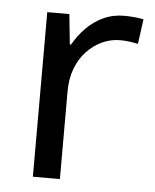

<svg xmlns="http://www.w3.org/2000/svg" viewBox="-45 -585 502 623"><g transform="rotate(5 206.5 -273.0)"><path d="M335 -546Q350 -546 367.5 -544.5Q385 -543 398 -540L387 -459Q374 -462 358.5 -464Q343 -466 329 -466Q298 -466 270 -453Q242 -440 220 -416.5Q198 -393 185.5 -360Q173 -327 173 -286V0H85V-536H157L167 -438H171Q188 -468 212 -492.5Q236 -517 267 -531.5Q298 -546 335 -546Z"/></g></svg>

Font: Noto Sans Telugu
Style: Regular
Weight: 400
Designer: Jelle Bosma - Monotype Design Team
Foundry: Monotype Imaging Inc.
Version: Version 2.003